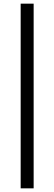

<svg xmlns="http://www.w3.org/2000/svg" viewBox="-20 -810 298 1050"><path d="M93 -790H164V220H93Z"/></svg>

Font: Oak Sans
Style: Regular
Weight: 400
Designer: Erik Kennedy, Walven
Foundry: Erik Kennedy, Walven
Version: Version 1.000